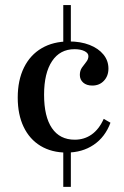

<svg xmlns="http://www.w3.org/2000/svg" viewBox="-20 -591 491 758"><path d="M242.7 11.3Q183.9 11.3 140.3 -14.9Q96.8 -41.1 73.4 -89.9Q50 -138.7 50 -205.6Q50 -274.2 74.6 -324.2Q99.2 -374.2 144.8 -400.8Q190.3 -427.4 252.4 -427.4Q298.4 -427.4 333.5 -413.7Q368.5 -400 388.3 -375.8Q408.1 -351.6 408.1 -320.2Q408.1 -291.1 390.3 -272.2Q372.6 -253.2 344.4 -253.2Q321.8 -253.2 308.5 -264.9Q295.2 -276.6 295.2 -295.2Q295.2 -312.1 303.6 -324.2Q312.1 -336.3 320.6 -346.8Q329 -357.3 329 -369.4Q329 -381.5 313.7 -389.1Q298.4 -396.8 274.2 -396.8Q216.9 -396.8 185.5 -349.6Q154 -302.4 154 -216.9Q154 -130.6 185.1 -85.1Q216.1 -39.5 275 -39.5Q312.9 -39.5 341.9 -60.1Q371 -80.6 389.5 -121.8L416.1 -106.5Q395.2 -50 350 -19.4Q304.8 11.3 242.7 11.3ZM229.8 146.8V-10.5H259.7V146.8ZM229.8 -414.5V-571H259.7V-414.5Z"/></svg>

Font: Playfair SemiBold
Style: Regular
Weight: 600
Designer: Claus Eggers Sørensen
Foundry: Claus Eggers Sørensen
Version: Version 2.001;gftools[0.9.30]